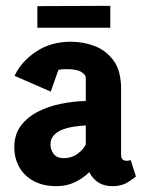

<svg xmlns="http://www.w3.org/2000/svg" viewBox="-20 -634 503 658"><path d="M174 4Q128 4 95.5 -13.5Q63 -31 46 -61.5Q29 -92 29 -129Q29 -173 51.5 -203Q74 -233 110.5 -251.5Q147 -270 190 -278.5Q233 -287 274 -288V-367Q274 -378 258.5 -387.5Q243 -397 209 -397Q201 -397 193 -396.5Q185 -396 180 -394L154 -320L30 -374Q51 -421 102 -456Q153 -491 223 -491Q266 -491 305 -476Q344 -461 369.5 -426Q395 -391 395 -330V-105Q395 -92 400.5 -87.5Q406 -83 413 -83Q418 -83 422.5 -84Q427 -85 428 -85L446 -29Q439 -23 418 -9.5Q397 4 366 4Q336 4 316.5 -9Q297 -22 286 -44Q266 -24 237.5 -10Q209 4 174 4ZM198 -92Q226 -92 246.5 -107.5Q267 -123 274 -139V-204Q255 -203 234 -200Q213 -197 194.5 -190Q176 -183 164.5 -170.5Q153 -158 153 -138Q153 -121 164 -106.5Q175 -92 198 -92ZM108 -539V-613L358 -614V-539Z"/></svg>

Font: Kreon Light
Style: Regular
Weight: 300
Designer: Julia Petretta
Foundry: Julia Petretta and Eli Heuer
Version: Version 2.002